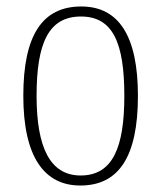

<svg xmlns="http://www.w3.org/2000/svg" viewBox="-20 -563 497 593"><path d="M228 10C345 10 406 -76 406 -267C406 -453 346 -543 231 -543C110 -543 52 -453 52 -267C52 -78 117 10 228 10ZM229 -21C135 -21 93 -107 93 -267C93 -430 130 -512 230 -512C328 -512 364 -432 364 -267C364 -109 329 -21 229 -21Z"/></svg>

Font: Noto Serif Devanagari Condensed ExtraLight
Style: Regular
Weight: 200
Width: 3
Designer: Universal Thirst, Indian Type Foundry and the Monotype Design Team
Foundry: Monotype Imaging Inc.
Version: Version 2.004